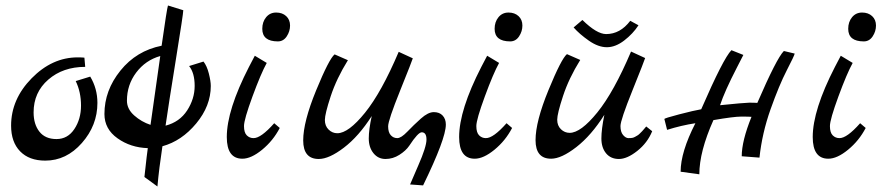

<svg xmlns="http://www.w3.org/2000/svg" viewBox="-20 -573 3197 692"><path d="M20 -120.1Q20 -215.3 94 -290.8Q168 -366.2 259.8 -366.2Q276.9 -366.2 284.2 -365.2L287.1 -332Q207 -332 154.1 -286.1Q101.1 -240.2 101.1 -168Q101.1 -125 122.1 -98.4Q143.1 -71.8 183.6 -71.8Q224.1 -71.8 248 -107.9Q272 -144 272 -192.6Q272 -241.2 252.9 -280.8L305.2 -296.9Q331.1 -253.9 331.1 -202.1Q331.1 -121.1 275.1 -57.6Q219.2 5.9 143.1 5.9Q85 5.9 52.5 -27.6Q20 -61 20 -120.1Z M356.4 -162.1Q356.4 -247.1 414.1 -318.6Q471.7 -390.1 562.5 -408.2Q581.5 -542 585.4 -553.2L640.6 -536.1Q640.6 -523.9 614 -359.4Q587.4 -194.8 576.7 -120.1Q627.4 -133.3 654.5 -175Q681.6 -216.8 681.6 -263.4Q681.6 -310.1 661.6 -335L713.4 -351.1Q725.6 -335.9 732.7 -308.1Q739.7 -280.3 739.7 -263.2Q739.7 -191.4 687.3 -128.2Q634.8 -64.9 565.4 -45.9Q553.2 34.2 547.4 99.1L500.5 64.9Q510.3 -24.9 512.7 -39.1Q450.7 -41 403.6 -74.5Q356.4 -107.9 356.4 -162.1ZM437.5 -210Q437.5 -180.2 463.6 -157Q489.7 -133.8 522.5 -123L557.6 -371.1Q504.4 -356 470.9 -311.5Q437.5 -267.1 437.5 -210Z M797.4 -79.1Q797.4 -176.3 877.4 -332Q895.5 -366.2 898.4 -372.1L941.4 -346.2Q920.4 -308.1 889.9 -225.1Q859.4 -142.1 859.4 -118.7Q859.4 -95.2 869.4 -85.2Q879.4 -75.2 893.6 -75.2Q920.4 -74.7 968.3 -128.9L988.3 -111.8Q964.4 -65.9 924.8 -33.4Q885.3 -1 853.5 -1Q797.4 -1 797.4 -79.1ZM925.3 -469.2Q925.3 -494.1 939.2 -511Q953.1 -527.8 975.3 -527.8Q997.6 -527.8 1011.5 -514.9Q1025.4 -502 1025.4 -481Q1025.4 -460 1013.4 -441.9Q1001.5 -423.8 981.4 -423.8Q925.3 -423.8 925.3 -469.2Z M1186 -377 1233.9 -356Q1192.9 -290 1171.9 -226.1Q1150.9 -162.1 1150.9 -140.6Q1150.9 -119.1 1164.3 -106Q1177.7 -92.8 1195.8 -92.8Q1235.8 -92.8 1295.4 -166.5Q1355 -240.2 1417 -386.2L1467.8 -362.8Q1465.8 -355 1422.4 -247.1Q1378.9 -139.2 1378.9 -117.7Q1378.9 -96.2 1388.4 -85.7Q1397.9 -75.2 1411.9 -75.2Q1425.8 -75.2 1448.2 -98.6Q1470.7 -122.1 1496.8 -145.5Q1522.9 -168.9 1543.5 -168.9Q1564 -168.9 1575.4 -156.5Q1586.9 -144 1586.9 -124Q1586.9 -73.2 1504.9 95.2L1458 91.8Q1458 90.8 1487.5 23.4Q1517.1 -43.9 1517.1 -70.1Q1517.1 -96.2 1500 -96.2Q1486.8 -96.2 1455.1 -47.9Q1442.9 -29.8 1419.4 -14.9Q1396 0 1369.4 0Q1342.8 0 1325.9 -21Q1309.1 -42 1309.1 -74Q1309.1 -106 1319.8 -154.8Q1272.9 -81.5 1219.5 -40.8Q1166 0 1128.9 0Q1072.8 0 1072.8 -66.9Q1072.8 -133.8 1119.4 -247.3Q1166 -360.8 1186 -377Z M1634.8 -79.1Q1634.8 -176.3 1714.8 -332Q1732.9 -366.2 1735.8 -372.1L1778.8 -346.2Q1757.8 -308.1 1727.3 -225.1Q1696.8 -142.1 1696.8 -118.7Q1696.8 -95.2 1706.8 -85.2Q1716.8 -75.2 1731 -75.2Q1757.8 -74.7 1805.7 -128.9L1825.7 -111.8Q1801.8 -65.9 1762.2 -33.4Q1722.7 -1 1690.9 -1Q1634.8 -1 1634.8 -79.1ZM1762.7 -469.2Q1762.7 -494.1 1776.6 -511Q1790.5 -527.8 1812.7 -527.8Q1835 -527.8 1848.9 -514.9Q1862.8 -502 1862.8 -481Q1862.8 -460 1850.8 -441.9Q1838.9 -423.8 1818.8 -423.8Q1762.7 -423.8 1762.7 -469.2Z M2023.4 -377.9 2071.3 -356.9Q2030.3 -291 2009.3 -227.1Q1988.3 -163.1 1988.3 -141.6Q1988.3 -120.1 2001.7 -107.2Q2015.1 -94.2 2033.2 -94.2Q2073.2 -94.2 2132.8 -167.7Q2192.4 -241.2 2254.4 -387.2L2305.2 -363.8Q2303.2 -356 2259.8 -248Q2216.3 -140.1 2216.3 -118.7Q2216.3 -97.2 2225.8 -86.2Q2235.4 -75.2 2244.9 -75.2Q2254.4 -75.2 2259.3 -76.2Q2264.2 -77.1 2269.3 -80.1Q2274.4 -83 2277.8 -85Q2281.2 -86.9 2286.1 -91.8L2294.4 -100.1Q2296.4 -102.1 2301.8 -108.6Q2307.1 -115.2 2309.1 -117.2L2330.6 -100.1Q2313.5 -58.1 2276.9 -29.1Q2240.2 0 2210.7 0Q2181.2 0 2164.3 -20.5Q2147.5 -41 2147.5 -74Q2147.5 -106.9 2158.2 -159.2Q2111.3 -85 2057.4 -43Q2003.4 -1 1966.3 -1Q1910.2 -1 1910.2 -67.9Q1910.2 -134.8 1956.8 -248.3Q2003.4 -361.8 2023.4 -377.9ZM2047.4 -474.1 2079.1 -501Q2130.9 -450.2 2164.6 -450.2Q2215.3 -450.2 2251.5 -498L2281.2 -481.9Q2261.2 -451.2 2229.7 -427Q2198.2 -402.8 2167.2 -402.8Q2136.2 -402.8 2102.3 -426.5Q2068.4 -450.2 2047.4 -474.1Z M2374.5 -144Q2374.5 -147 2428 -160.9Q2481.4 -174.8 2507.3 -179.2Q2587.4 -363.3 2616.2 -392.1L2659.2 -375Q2654.3 -365.2 2636.2 -330.1Q2591.3 -243.2 2575.2 -193.8Q2662.1 -202.6 2679.7 -202.9Q2697.3 -203.1 2709.5 -202.1Q2779.3 -363.3 2805.2 -389.2L2844.2 -379.9Q2843.3 -373 2815.7 -319.6Q2788.1 -266.1 2757.3 -179.4Q2726.6 -92.8 2717.3 -4.9L2653.3 -9.8Q2653.3 -64.9 2688.5 -151.9Q2679.7 -152.8 2652.1 -152.8Q2624.5 -152.8 2551.3 -140.1Q2500.5 -26.4 2500.5 55.2L2433.1 45.9Q2433.1 -24.9 2486.3 -128.9Q2435.5 -121.1 2384.3 -105Z M2909.2 -79.1Q2909.2 -176.3 2989.3 -332Q3007.3 -366.2 3010.3 -372.1L3053.2 -346.2Q3032.2 -308.1 3001.7 -225.1Q2971.2 -142.1 2971.2 -118.7Q2971.2 -95.2 2981.2 -85.2Q2991.2 -75.2 3005.4 -75.2Q3032.2 -74.7 3080.1 -128.9L3100.1 -111.8Q3076.2 -65.9 3036.6 -33.4Q2997.1 -1 2965.3 -1Q2909.2 -1 2909.2 -79.1ZM3037.1 -469.2Q3037.1 -494.1 3051 -511Q3064.9 -527.8 3087.2 -527.8Q3109.4 -527.8 3123.3 -514.9Q3137.2 -502 3137.2 -481Q3137.2 -460 3125.2 -441.9Q3113.3 -423.8 3093.3 -423.8Q3037.1 -423.8 3037.1 -469.2Z"/></svg>

Font: Marck Script
Style: Regular
Weight: 400
Designer: Denis Masharov, Marck Fogel
Foundry: Denis Masharov
Version: Version 1.002